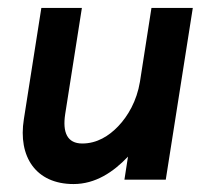

<svg xmlns="http://www.w3.org/2000/svg" viewBox="-20 -452 505 483"><path d="M40 -152C25 -58 70 11 165 11C220 11 265 -19 302 -58L293 0H397L465 -432H361L332 -246C324 -198 302 -160 277 -134C254 -110 224 -91 187 -91C149 -91 137 -119 144 -165L186 -432H84Z"/></svg>

Font: Charger Sport
Style: BlkNrwObl
Weight: 900
Designer: Jasper
Foundry: Cannot Into Space Fonts
Version: Version 1.1